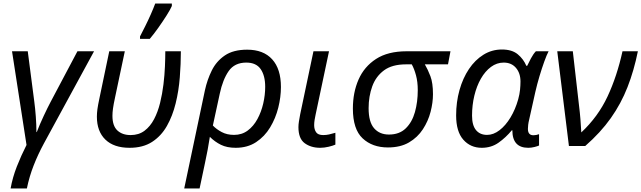

<svg xmlns="http://www.w3.org/2000/svg" viewBox="-20 -826 3628 1086"><path d="M40 240Q51 178 75 116.5Q99 55 130 -6L48 -536H137L174 -251Q179 -214 182.5 -167Q186 -120 186 -79H188Q205 -123 227.5 -171Q250 -219 266 -249L418 -536H512L228 -14Q195 47 170.5 109.5Q146 172 132 240Z M713 10Q624 10 576 -36.5Q528 -83 528 -166Q528 -186 531 -208.5Q534 -231 543 -273L598 -536H686L631 -276Q622 -234 619 -211.5Q616 -189 616 -171Q616 -114 644 -88Q672 -62 719 -62Q765 -62 797.5 -86.5Q830 -111 851.5 -152Q873 -193 885.5 -244Q898 -295 904.5 -348.5Q911 -402 913 -451Q915 -500 915 -536H1003Q1003 -465 997 -388.5Q991 -312 973.5 -241Q956 -170 924 -113.5Q892 -57 840.5 -23.5Q789 10 713 10ZM772 -606V-620Q785 -645 801.5 -678Q818 -711 833 -745Q848 -779 858 -806H952V-792Q944 -773 922.5 -739Q901 -705 875.5 -669Q850 -633 827 -606Z M1022 240 1139 -315Q1152 -375 1178 -427.5Q1204 -480 1252 -512.5Q1300 -545 1378 -545Q1470 -545 1519.5 -490.5Q1569 -436 1569 -334Q1569 -277 1554 -217Q1539 -157 1508 -105.5Q1477 -54 1428.5 -22Q1380 10 1313 10Q1264 10 1229.5 -7Q1195 -24 1167 -52Q1161 -13 1154.5 21.5Q1148 56 1139 98L1109 240ZM1304 -63Q1348 -63 1381 -87.5Q1414 -112 1436 -152.5Q1458 -193 1469 -241Q1480 -289 1480 -335Q1480 -398 1454.5 -435Q1429 -472 1373 -472Q1307 -472 1273.5 -424Q1240 -376 1223 -296L1184 -116Q1204 -95 1234 -79Q1264 -63 1304 -63Z M1791 10Q1739 10 1703.5 -16Q1668 -42 1668 -107Q1668 -122 1671 -140.5Q1674 -159 1678 -180L1753 -536H1841L1765 -177Q1762 -164 1759.5 -148Q1757 -132 1757 -118Q1757 -94 1768 -78Q1779 -62 1808 -62Q1825 -62 1841 -65.5Q1857 -69 1877 -75V-8Q1864 -2 1839 4Q1814 10 1791 10Z M2174 8Q2086 8 2031 -43.5Q1976 -95 1976 -212Q1976 -303 2008 -376Q2040 -449 2107 -492.5Q2174 -536 2280 -536H2528L2514 -462H2383Q2400 -433 2414.5 -395Q2429 -357 2429 -293Q2429 -246 2415.5 -193.5Q2402 -141 2372 -95Q2342 -49 2293.5 -20.5Q2245 8 2174 8ZM2180 -65Q2239 -65 2275 -100Q2311 -135 2327 -192Q2343 -249 2343 -316Q2343 -363 2333 -400Q2323 -437 2309 -462H2276Q2198 -462 2152 -428Q2106 -394 2085.5 -337.5Q2065 -281 2065 -214Q2065 -136 2096 -100.5Q2127 -65 2180 -65Z M2705 10Q2641 10 2600.5 -36Q2560 -82 2560 -173Q2560 -249 2579 -316.5Q2598 -384 2632.5 -435.5Q2667 -487 2714.5 -516.5Q2762 -546 2819 -546Q2876 -546 2908.5 -519Q2941 -492 2957 -454H2962Q2970 -471 2983 -495.5Q2996 -520 3011 -536H3083Q3072 -515 3058.5 -477.5Q3045 -440 3031.5 -395Q3018 -350 3008 -306L2973 -149Q2969 -133 2967.5 -119.5Q2966 -106 2966 -97Q2966 -61 2997 -61Q3013 -61 3029 -67V-3Q3021 1 3003 5.5Q2985 10 2968 10Q2878 10 2878 -89H2875Q2841 -48 2800 -19Q2759 10 2705 10ZM2735 -63Q2771 -63 2805.5 -89.5Q2840 -116 2867.5 -161.5Q2895 -207 2911 -264Q2919 -293 2921.5 -318.5Q2924 -344 2924 -365Q2924 -412 2898.5 -442Q2873 -472 2829 -472Q2790 -472 2757 -447.5Q2724 -423 2700 -381Q2676 -339 2663 -285Q2650 -231 2650 -172Q2650 -117 2672.5 -90Q2695 -63 2735 -63Z M3198 0 3132 -536H3220L3255 -230Q3260 -190 3263 -152.5Q3266 -115 3268 -77Q3363 -166 3416.5 -280.5Q3470 -395 3501 -536H3588Q3566 -427 3529.5 -333.5Q3493 -240 3435 -158Q3377 -76 3290 0Z"/></svg>

Font: Manna Sans
Style: Italic
Weight: 400
Italic angle: -12°
Designer: Monotype Design Team
Foundry: Monotype Imaging Inc.
Version: Version 2.001.1; ttfautohint (v1.8.2)